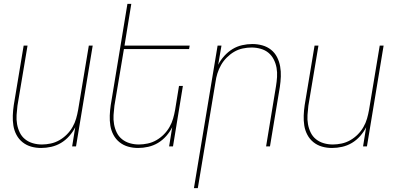

<svg xmlns="http://www.w3.org/2000/svg" viewBox="-20 -755 2040 990"><path d="M192 8Q165 8 140.5 1Q116 -6 96.5 -21.5Q77 -37 65 -59.5Q53 -82 49 -107.5Q45 -133 46 -159.5Q47 -186 51 -213L102 -520H122L70 -210Q67 -186 65.5 -162Q64 -138 68 -115Q72 -92 82 -71.5Q92 -51 109.5 -37Q127 -23 149.5 -16.5Q172 -10 196 -10Q218 -10 241.5 -15Q265 -20 286 -32Q307 -44 324.5 -61.5Q342 -79 354 -100Q366 -121 372.5 -143.5Q379 -166 383 -189L438 -520H458L372 0H352L368 -99Q356 -75 337 -53.5Q318 -32 294.5 -18Q271 -4 244.5 2Q218 8 192 8Z M692 8Q665 8 640.5 1Q616 -6 596.5 -21.5Q577 -37 565 -59.5Q553 -82 549 -107.5Q545 -133 546 -159.5Q547 -186 551 -213L637 -735H657L622 -520H958L955 -502H619L570 -210Q567 -186 565.5 -162Q564 -138 568 -115Q572 -92 582 -71.5Q592 -51 609.5 -37Q627 -23 649.5 -16.5Q672 -10 696 -10Q718 -10 741.5 -15Q765 -20 786 -32Q807 -44 824.5 -61.5Q842 -79 854 -100Q866 -121 872.5 -143.5Q879 -166 883 -189L903 -312H923L872 0H852L868 -99Q856 -75 837 -53.5Q818 -32 794.5 -18Q771 -4 744.5 2Q718 8 692 8Z M980 215 1102 -520H1122L1105 -421Q1117 -445 1136.5 -466.5Q1156 -488 1179 -502Q1202 -516 1228.5 -522Q1255 -528 1281 -528Q1308 -528 1333 -521Q1358 -514 1377.5 -498.5Q1397 -483 1408.5 -460.5Q1420 -438 1424.5 -412.5Q1429 -387 1428 -360.5Q1427 -334 1423 -307L1372 0H1352L1403 -310Q1407 -334 1408.5 -358Q1410 -382 1406 -405Q1402 -428 1391.5 -448.5Q1381 -469 1364 -483Q1347 -497 1324 -503.5Q1301 -510 1277 -510Q1255 -510 1231.5 -505Q1208 -500 1187.5 -488Q1167 -476 1149.5 -458.5Q1132 -441 1120 -420Q1108 -399 1101 -376.5Q1094 -354 1091 -331L1000 215Z M1692 8Q1665 8 1640.5 1Q1616 -6 1596.5 -21.5Q1577 -37 1565 -59.5Q1553 -82 1549 -107.5Q1545 -133 1546 -159.5Q1547 -186 1551 -213L1602 -520H1622L1570 -210Q1567 -186 1565.5 -162Q1564 -138 1568 -115Q1572 -92 1582 -71.5Q1592 -51 1609.5 -37Q1627 -23 1649.5 -16.5Q1672 -10 1696 -10Q1718 -10 1741.5 -15Q1765 -20 1786 -32Q1807 -44 1824.5 -61.5Q1842 -79 1854 -100Q1866 -121 1872.5 -143.5Q1879 -166 1883 -189L1938 -520H1958L1872 0H1852L1868 -99Q1856 -75 1837 -53.5Q1818 -32 1794.5 -18Q1771 -4 1744.5 2Q1718 8 1692 8Z"/></svg>

Font: Iosevka Thin
Style: Italic
Weight: 100
Italic angle: -9°
Monospace: yes
Designer: Belleve Invis
Foundry: Belleve Invis
Version: Version 32.5.0; ttfautohint (v1.8.4)